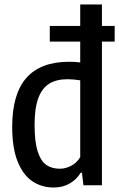

<svg xmlns="http://www.w3.org/2000/svg" viewBox="-20 -828 534 858"><path d="M492.5 -642H435.5V0H353L346 -56H340.5Q322.5 -26 291.5 -8Q260.5 10 220 10Q167.5 10 126 -17Q84.5 -44 59.5 -104.5Q34.5 -165 34.5 -261Q34.5 -408 98 -480Q161.5 -552 289 -552Q315 -552 338.5 -549V-642H202.5V-712H338.5V-808H435.5V-712H492.5ZM338.5 -469Q327.5 -471 311.2 -472.5Q295 -474 282 -474Q232.5 -474 200.2 -454.2Q168 -434.5 151.2 -389.5Q134.5 -344.5 134.5 -270Q134.5 -193.5 148.8 -150.2Q163 -107 187.5 -90.5Q212 -74 247 -74Q274 -74 299.2 -87.8Q324.5 -101.5 338.5 -126Z"/></svg>

Font: Encode Sans Condensed Medium
Style: Regular
Weight: 500
Width: 3
Designer: Multiple Designers
Foundry: Impallari Type
Version: Version 2.000